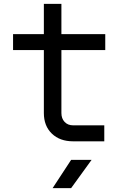

<svg xmlns="http://www.w3.org/2000/svg" viewBox="-20 -725 640 985"><path d="M355 0Q287 0 246 -39.5Q205 -79 205 -145V-468H47V-550H205V-705H295V-550H520V-468H295V-145Q295 -117 311.5 -99.5Q328 -82 355 -82H515V0ZM250 240 345 95H450L345 240Z"/></svg>

Font: JetBrains Mono
Style: Regular
Weight: 400
Monospace: yes
Designer: Philipp Nurullin, Konstantin Bulenkov
Foundry: JetBrains
Version: Version 2.305